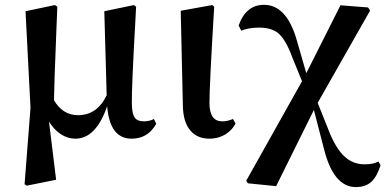

<svg xmlns="http://www.w3.org/2000/svg" viewBox="-20 -555 1586 790"><path d="M89.8 209 81.1 203.1 105.5 -111.3 85 -508.8 206.1 -534.2 215.8 -527.3Q213.9 -480.5 210.9 -402.3Q203.1 -211.9 202.1 -142.6Q238.3 -81.1 300.8 -81.1Q379.9 -81.1 418.9 -163.1L409.2 -508.8L531.2 -534.2L540 -527.3Q539.1 -507.8 537.1 -470.7Q521.5 -196.3 522.5 -130.9Q522.5 -86.9 535.2 -70.3Q545.9 -55.7 572.3 -55.7Q594.7 -55.7 613.3 -65.4L623 -45.9Q588.9 15.6 521.5 15.6Q431.6 15.6 420.9 -118.2Q375 15.6 290 15.6Q257.8 15.6 229.5 -3.4Q201.2 -22.5 181.6 -54.7L210.9 184.6Z M841.8 15.6Q791 15.6 762.7 -18.6Q733.4 -53.7 732.4 -121.1L723.6 -510.7L853.5 -534.2L861.3 -527.3Q841.8 -204.1 841.8 -128.9Q842.8 -55.7 894.5 -55.7Q916 -55.7 938.5 -65.4L949.2 -46.9Q936.5 -21.5 910.2 -3.9Q878.9 15.6 841.8 15.6Z M1444.3 214.8Q1351.6 214.8 1312.5 55.7L1271.5 -102.5L1116.2 210.9L1000 199.2L993.2 188.5L1222.7 -220.7L1182.6 -319.3Q1155.3 -393.6 1124 -418.9Q1096.7 -441.4 1044.9 -441.4Q1002.9 -441.4 972.7 -428.7L961.9 -450.2Q992.2 -535.2 1066.4 -535.2Q1156.2 -535.2 1198.2 -399.4L1240.2 -253.9L1380.9 -533.2L1494.1 -524.4L1502.9 -511.7L1287.1 -131.8L1332 -19.5Q1361.3 56.6 1399.4 90.8Q1433.6 121.1 1480.5 121.1Q1516.6 121.1 1537.1 109.4L1545.9 125Q1531.2 170.9 1508.8 192.4Q1484.4 214.8 1444.3 214.8Z"/></svg>

Font: Bpmf GenRyu Min B
Style: B
Weight: 700
Foundry: But Ko
Version: Version 1.320